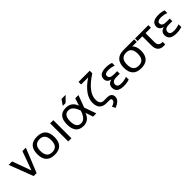

<svg xmlns="http://www.w3.org/2000/svg" viewBox="310 -2175 3849 3849"><g transform="rotate(-45 2234.5 -251.0)"><path d="M19.5 -512.7H117.2L264.2 -110.8L410.2 -512.7H507.8L299.3 0H215.3Z M820.3 -73.2Q974.1 -73.2 974.1 -258.3Q974.1 -439.5 820.3 -439.5Q666.5 -439.5 666.5 -258.3Q666.5 -73.2 820.3 -73.2ZM576.2 -256.3Q576.2 -512.7 820.3 -512.7Q1064.5 -512.7 1064.5 -256.3Q1064.5 -0.5 820.3 -0.5Q577.1 -0.5 576.2 -256.3Z M1286.6 -512.7V0H1196.3V-512.7Z M1418.5 -256.3Q1418.5 -512.7 1638.2 -512.7Q1799.8 -512.7 1855 -354.5L1907.7 -512.7H1999L1902.3 -254.9L1992.2 0H1899.4L1847.7 -161.1Q1786.1 0 1638.2 0Q1419.4 0 1418.5 -256.3ZM1638.2 -73.2Q1752.9 -73.2 1811.5 -258.3Q1752.9 -439.5 1638.2 -439.5Q1508.8 -439.5 1508.8 -258.3Q1508.8 -73.2 1638.2 -73.2ZM1703.6 -698.2H1820.3L1703.6 -581.5H1623.5Z M2186 -698.2H2503.4V-625Q2174.8 -413.6 2174.8 -205.6Q2174.8 -73.2 2281.2 -73.2H2369.6Q2498.5 -73.2 2498.5 35.6Q2498.5 136.2 2342.8 195.3L2308.6 127.9Q2414.1 94.2 2414.1 36.6Q2414.1 0 2372.1 0H2283.7Q2086.9 0 2086.9 -203.6Q2086.9 -422.9 2385.3 -625H2186Z M2930.7 -415Q2857.4 -444.3 2774.4 -444.3Q2671.9 -444.3 2671.9 -379.9Q2671.9 -302.7 2791.5 -302.7H2886.7V-229.5H2790Q2667 -229.5 2667 -141.6Q2667 -68.4 2774.4 -68.4Q2857.4 -68.4 2930.7 -97.7V-19.5Q2857.4 4.9 2774.4 4.9Q2576.7 4.9 2576.7 -141.6Q2576.7 -239.3 2683.1 -266.1Q2581.5 -294.9 2581.5 -379.9Q2581.5 -517.6 2779.3 -517.6Q2857.4 -517.6 2930.7 -493.2Z M3272.5 -73.2Q3426.3 -73.2 3426.3 -258.3Q3426.3 -439.5 3277.3 -439.5Q3118.7 -439.5 3118.7 -258.3Q3118.7 -73.2 3272.5 -73.2ZM3028.3 -256.3Q3028.3 -512.7 3277.3 -512.7H3578.6V-439.5H3451.2Q3516.6 -376.5 3516.6 -256.3Q3516.6 -0.5 3272.5 -0.5Q3029.3 -0.5 3028.3 -256.3Z M3603 -512.7H3981V-439.5H3827.1V-180.7Q3827.1 -72.8 3932.6 -72.8Q3939.5 -72.8 3946.8 -73.2V0Q3926.8 2 3909.2 2Q3736.8 2 3736.8 -180.7V-439.5H3603Z M4420.4 -415Q4347.2 -444.3 4264.2 -444.3Q4161.6 -444.3 4161.6 -379.9Q4161.6 -302.7 4281.2 -302.7H4376.5V-229.5H4279.8Q4156.7 -229.5 4156.7 -141.6Q4156.7 -68.4 4264.2 -68.4Q4347.2 -68.4 4420.4 -97.7V-19.5Q4347.2 4.9 4264.2 4.9Q4066.4 4.9 4066.4 -141.6Q4066.4 -239.3 4172.9 -266.1Q4071.3 -294.9 4071.3 -379.9Q4071.3 -517.6 4269 -517.6Q4347.2 -517.6 4420.4 -493.2Z"/></g></svg>

Font: Sansation
Style: Regular
Weight: 400
Designer: Bernd Montag
Version: Version 1.301